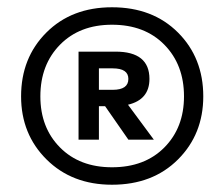

<svg xmlns="http://www.w3.org/2000/svg" viewBox="-20 -698 617 528"><path d="M288 -190Q178 -190 108 -259.5Q38 -329 38 -433Q38 -539 107.5 -608.5Q177 -678 288 -678Q400 -678 469.5 -608.5Q539 -539 539 -433Q539 -329 469.5 -259.5Q400 -190 288 -190ZM288 -238Q378 -238 432 -292.5Q486 -347 486 -433Q486 -520 432 -575Q378 -630 288 -630Q199 -630 145 -575Q91 -520 91 -433Q91 -347 145 -292.5Q199 -238 288 -238ZM391 -481Q391 -424 332 -410L403 -314H333L269 -406H252V-314H196V-556H298Q391 -556 391 -481ZM333 -481Q333 -510 290 -510H252V-451H290Q333 -451 333 -481Z"/></svg>

Font: Gantari
Style: Bold
Weight: 700
Designer: Anugrah Pasau
Foundry: Lafontype
Version: Version 1.000